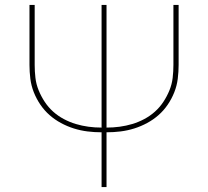

<svg xmlns="http://www.w3.org/2000/svg" viewBox="-20 -755 840 775"><path d="M390 0V-221Q361 -221 333 -224.5Q305 -228 278 -236.5Q251 -245 226 -258.5Q201 -272 180 -290.5Q159 -309 143 -332.5Q127 -356 116.5 -382.5Q106 -409 102.5 -437Q99 -465 99 -493V-735H120V-493Q120 -467 123 -441Q126 -415 136 -390.5Q146 -366 160.5 -344Q175 -322 194.5 -304.5Q214 -287 237.5 -274.5Q261 -262 286 -254.5Q311 -247 337 -243.5Q363 -240 390 -240V-735H410V-240Q437 -240 463 -243.5Q489 -247 514 -254.5Q539 -262 562.5 -274.5Q586 -287 605.5 -304.5Q625 -322 639.5 -344Q654 -366 664 -390.5Q674 -415 677 -441Q680 -467 680 -493V-735H701V-493Q701 -465 697.5 -437Q694 -409 683.5 -382.5Q673 -356 657 -332.5Q641 -309 620 -290.5Q599 -272 574 -258.5Q549 -245 522 -236.5Q495 -228 467 -224.5Q439 -221 410 -221V0Z"/></svg>

Font: Iosevka Aile Thin
Style: Regular
Weight: 100
Designer: Belleve Invis
Foundry: Belleve Invis
Version: Version 31.1.0; ttfautohint (v1.8.4)